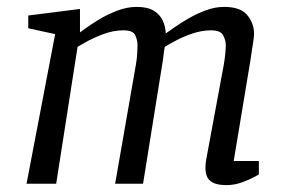

<svg xmlns="http://www.w3.org/2000/svg" viewBox="-20 -533 824 557"><path d="M140 -434 62 -451V-488L212 -507V-439Q212 -439 227 -450Q242 -461 266.5 -476Q291 -491 320 -502Q349 -513 376 -513Q408 -513 426 -502Q444 -491 452 -473.5Q460 -456 461 -436Q467 -440 484.5 -452.5Q502 -465 526 -479Q550 -493 577 -503Q604 -513 630 -513Q678 -513 697.5 -489Q717 -465 717 -435Q717 -428 715 -414Q713 -400 710.5 -385.5Q708 -371 707 -361L658 -66H731V-27Q731 -27 717.5 -19.5Q704 -12 682 -4Q660 4 637 4Q616 4 602.5 -1Q589 -6 582.5 -17Q576 -28 576 -47Q576 -52 576.5 -57.5Q577 -63 578 -69L629 -344Q632 -361 633.5 -376.5Q635 -392 635 -402Q635 -416 627.5 -430.5Q620 -445 592 -445Q566 -445 539 -436Q512 -427 490.5 -415.5Q469 -404 458 -397Q456 -387 455 -377.5Q454 -368 453 -361L395 0H314L374 -344Q377 -361 378 -376.5Q379 -392 379 -402Q379 -416 372.5 -430.5Q366 -445 338 -445Q308 -445 277 -433Q246 -421 225.5 -409Q205 -397 205 -397L143 0H57Z"/></svg>

Font: Faustina VF Beta
Style: Italic
Weight: 400
Italic angle: -8°
Designer: Alfonso Garcia
Foundry: Omnibus-Type
Version: Version 1.006